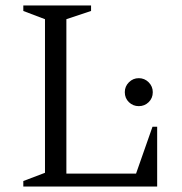

<svg xmlns="http://www.w3.org/2000/svg" viewBox="-20 -680 663 700"><path d="M65 0V-20L144 -50V-610L65 -640V-660H312V-640L222 -610V-47H476L536 -218H553V0ZM486 -293Q465 -293 450 -307.5Q435 -322 435 -344Q435 -365 450 -380Q465 -395 486 -395Q507 -395 522 -380Q537 -365 537 -344Q537 -322 522 -307.5Q507 -293 486 -293Z"/></svg>

Font: Spectral Light
Style: Regular
Weight: 300
Designer: Jean-Baptiste Levee
Foundry: Production Type
Version: Version 2.001